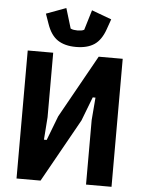

<svg xmlns="http://www.w3.org/2000/svg" viewBox="-62 -994 777 1043"><g transform="rotate(5 327.0 -473.0)"><path d="M68 0V-698H207V-346L198 -223H213L264 -356L455 -698H586V0H447V-352L457 -475H442L392 -345L199 0ZM327 -740Q266 -740 227.5 -765.5Q189 -791 168 -852L149 -906L257 -946L290 -837Q298 -833 307.5 -831.5Q317 -830 327 -830Q338 -830 347.5 -831.5Q357 -833 364 -837L397 -946L505 -906L486 -852Q465 -791 427 -765.5Q389 -740 327 -740Z"/></g></svg>

Font: IBM Plex Sans Condensed
Style: Bold
Weight: 700
Width: 3
Designer: Mike Abbink, Paul van der Laan, Pieter van Rosmalen
Foundry: Bold Monday
Version: Version 3.201